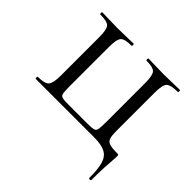

<svg xmlns="http://www.w3.org/2000/svg" viewBox="-138 -519 787 787"><g transform="rotate(45 256.0 -125.5)"><path d="M369.8 0Q411.8 0 434.4 11.7Q457 23.4 465.4 51.9Q473.8 80.4 473.8 131.2Q473.8 135.2 479.8 135.2Q485.8 135.2 485.8 131.2Q485.8 84.2 487.4 57.4Q489 30.6 490.3 16.1Q491.6 1.6 491.6 -8.8Q491.6 -17.6 490.5 -19.1Q489.4 -20.6 481.2 -20.6Q452.2 -20.6 438.3 -25.2Q424.4 -29.8 420.2 -43Q416 -56.2 416 -81V-305Q416 -349 427.7 -361.5Q439.4 -374 480.6 -374Q483.6 -374 483.6 -380Q483.6 -386 480.6 -386Q461 -386 437 -385Q413 -384 387.2 -384Q363.4 -384 340.8 -385Q318.2 -386 299.4 -386Q297.2 -386 297.2 -380Q297.2 -374 299.4 -374Q338.4 -374 349.5 -361.5Q360.6 -349 360.6 -305V-83Q360.6 -52.6 358.7 -39.3Q356.8 -26 346.4 -23.1Q336 -20.2 311.2 -20.2H198.4Q174.8 -20.2 164.7 -23.1Q154.6 -26 152.8 -38.8Q151 -51.6 151 -81V-305Q151 -349 162.2 -361.5Q173.4 -374 213.2 -374Q215.4 -374 215.4 -380Q215.4 -386 213.2 -386Q194.4 -386 170.4 -385Q146.4 -384 121.4 -384Q97.6 -384 74.1 -385Q50.6 -386 32 -386Q29 -386 29 -380Q29 -374 32 -374Q72.4 -374 83.5 -361.5Q94.6 -349 94.6 -305V-83Q94.6 -40 83.5 -26Q72.4 -12 32 -12Q29 -12 29 -6Q29 0 32 0Z"/></g></svg>

Font: Cormorant Garamond Light
Style: Regular
Weight: 300
Designer: Christian Thalmann (Catharsis Fonts)
Foundry: Catharsis Fonts
Version: Version 4.001